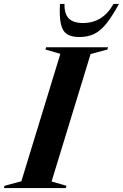

<svg xmlns="http://www.w3.org/2000/svg" viewBox="-66 -955 624 975"><path d="M240.5 -681.5 165 -703.5 168 -715H482.5L479.5 -703.5L394 -680.5L196 -33.5L271.5 -11.5L268.5 0H-46L-43 -11.5L42.5 -34.5ZM357.5 -838Q404 -838 442.5 -861Q481 -884 510.5 -935H538Q502.5 -870 472.8 -833.5Q443 -797 411 -782Q379 -767 337 -767Q297 -767 274.2 -781.8Q251.5 -796.5 243.2 -833.2Q235 -870 238.5 -935H261.5Q260.5 -883.5 283.8 -860.8Q307 -838 357.5 -838Z"/></svg>

Font: Newsreader Display SemiBold
Style: Italic
Weight: 600
Italic angle: -17°
Designer: Hugues Gentile
Foundry: Production Type
Version: Version 1.001